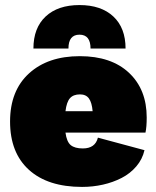

<svg xmlns="http://www.w3.org/2000/svg" viewBox="-20 -733 620 763"><path d="M479 -540H339.8Q339.8 -595.2 295.9 -595.2Q252 -595.2 252 -540H112.8Q112.8 -622.1 161.4 -667.5Q210 -712.9 295.9 -712.9Q381.8 -712.9 430.4 -667.5Q479 -622.1 479 -540ZM306.2 9.8Q169.9 9.8 95 -58.1Q20 -126 20 -250Q20 -372.6 95.2 -441.2Q170.4 -509.8 296.9 -509.8Q422.4 -509.8 492.7 -443.6Q563 -377.4 563 -266.1Q563 -228 558.1 -206.1H240.2Q245.1 -169.4 261.2 -156.2Q277.3 -143.1 309.1 -143.1Q358.4 -143.1 369.1 -186L554.2 -136.2Q545.9 -100.1 521.7 -71.8Q497.6 -43.5 463.4 -25.9Q429.2 -8.3 389.2 0.7Q349.1 9.8 306.2 9.8ZM297.9 -357.9Q271.5 -357.9 258.1 -342.8Q244.6 -327.6 240.2 -291H348.1Q345.2 -325.2 333.5 -341.6Q321.8 -357.9 297.9 -357.9Z"/></svg>

Font: Work Sans Black
Style: Regular
Weight: 900
Designer: Wei Huang
Foundry: Wei Huang
Version: Version 2.012